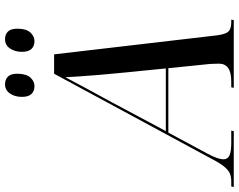

<svg xmlns="http://www.w3.org/2000/svg" viewBox="-172 -836 949 763"><g transform="rotate(-90 302.5 -454.5)"><path d="M-59 0 -57 -10H-37Q-18 -10 -4.5 -16Q9 -22 23 -39.5Q37 -57 55 -92L391 -714H468L542 -80Q546 -38 556.5 -24Q567 -10 595 -10H606L604 0H335L337 -10H361Q431 -10 431 -59Q431 -67 430.5 -76Q430 -85 430 -93L413 -260H157L72 -102Q51 -62 51 -41Q51 -24 66.5 -17Q82 -10 116 -10H165L163 0ZM275 -480 163 -270H412L392 -473Q389 -502 386 -539.5Q383 -577 380.5 -612Q378 -647 377 -669Q360 -636 332.5 -585.5Q305 -535 275 -480ZM521 -792Q501 -792 489.5 -804Q478 -816 478 -842Q478 -870 491.5 -889.5Q505 -909 528 -909Q547 -909 558.5 -897.5Q570 -886 570 -860Q570 -825 555 -808.5Q540 -792 521 -792ZM342 -792Q322 -792 310.5 -804Q299 -816 299 -842Q299 -870 312.5 -889.5Q326 -909 349 -909Q368 -909 379.5 -897.5Q391 -886 391 -861Q391 -825 376 -808.5Q361 -792 342 -792Z"/></g></svg>

Font: Noto Serif Display SemiCondensed Medium
Style: Italic
Weight: 500
Width: 4
Italic angle: -12°
Designer: Monotype Design Team
Foundry: Monotype Imaging Inc.
Version: Version 2.009